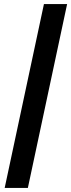

<svg xmlns="http://www.w3.org/2000/svg" viewBox="-20 -763 350 944"><path d="M3 161 196 -743H310L117 161Z"/></svg>

Font: Saira SemiBold
Style: Italic
Weight: 600
Italic angle: -12°
Designer: Hector Gatti with collaboration of the Omnibus-Type team
Foundry: Omnibus-Type
Version: Version 1.100; ttfautohint (v1.8.3)